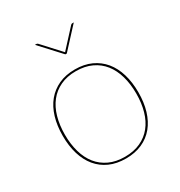

<svg xmlns="http://www.w3.org/2000/svg" viewBox="-167 -818 884 941"><g transform="rotate(-30 275.0 -347.0)"><path d="M61 0ZM275 -498Q326.5 -498 366.5 -479.8Q406.5 -461.5 433.8 -428.5Q461 -395.5 475 -348.8Q489 -302 489 -245Q489 -188 475 -141.8Q461 -95.5 433.8 -62.5Q406.5 -29.5 366.5 -11.8Q326.5 6 275 6Q223 6 183.2 -11.8Q143.5 -29.5 116.2 -62.5Q89 -95.5 75 -141.8Q61 -188 61 -245Q61 -302 75 -348.8Q89 -395.5 116.2 -428.5Q143.5 -461.5 183.2 -479.8Q223 -498 275 -498ZM275 -4Q325 -4 363 -21.5Q401 -39 426.2 -70.5Q451.5 -102 464.2 -146.5Q477 -191 477 -245Q477 -299 464.2 -343.8Q451.5 -388.5 426.2 -420.5Q401 -452.5 363 -470.2Q325 -488 275 -488Q224.5 -488 186.8 -470.2Q149 -452.5 123.8 -420.5Q98.5 -388.5 85.8 -343.8Q73 -299 73 -245Q73 -191 85.8 -146.5Q98.5 -102 123.8 -70.5Q149 -39 186.8 -21.5Q224.5 -4 275 -4ZM280 -585H272L166 -700H175Q179 -700 183 -696L273 -598L276 -594.5L279 -598L369 -696Q373 -700 377 -700H386Z"/></g></svg>

Font: Lato Hairline
Style: Regular
Weight: 100
Designer: Lukasz Dziedzic
Foundry: tyPoland Lukasz Dziedzic
Version: Version 2.007; 2014-02-27